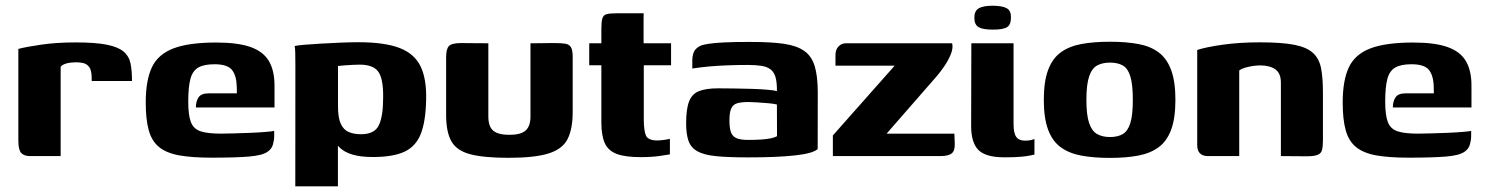

<svg xmlns="http://www.w3.org/2000/svg" viewBox="-20 -552 5250 679"><path d="M194.5 0H86.7Q64.9 0 54.9 -11.1Q44.9 -22.1 44.9 -55.2V-379Q72.5 -386.4 126.5 -394.2Q180.4 -402 246.9 -402Q317 -402 357.5 -394Q397.9 -385.9 417.1 -369.6Q436.4 -353.3 441.6 -327.6Q446.8 -301.9 446.8 -265.6H304.4L304.1 -279.6Q303.8 -303.9 295.4 -315Q287 -326 274.8 -328.9Q262.7 -331.7 249.6 -331.7Q230.4 -331.7 215.5 -327.8Q200.5 -323.8 194.5 -315.8Z M728.8 5.6Q659.3 5.6 614 -2.5Q568.7 -10.7 542.7 -31.8Q516.8 -52.9 506.1 -91Q495.4 -129.1 495.4 -189.7Q495.4 -267.6 517.1 -313.8Q538.8 -360 593.2 -380.8Q647.6 -401.6 745 -401.6Q821.3 -401.6 866.3 -385.6Q911.3 -369.6 931.1 -335.9Q950.8 -302.1 950.8 -249.3V-171.9H672.7Q672.7 -193.4 682.2 -207.7Q691.7 -221.9 717.6 -221.9H817.7L817.4 -243.2Q816.7 -284.2 800.5 -304.5Q784.3 -324.8 738.8 -324.8Q701.6 -324.8 681.5 -313.3Q661.3 -301.9 653.5 -273.4Q645.7 -245 645.7 -192.4Q645.7 -144.3 655.2 -120Q664.7 -95.7 689.6 -87.6Q714.6 -79.4 761.2 -79.4Q778.4 -79.4 807.3 -80.3Q836.2 -81.1 866.8 -82.3Q897.5 -83.6 920.8 -85.6Q944.2 -87.5 949.7 -89.1V-70.7Q949.7 -56.8 945.3 -41.2Q940.8 -25.5 927.7 -16.4Q909.5 -2.4 861.3 1.6Q813.1 5.6 728.8 5.6Z M1024.3 107 1024.6 -322.7Q1024.6 -346.9 1024.1 -365.8Q1023.6 -384.7 1021.9 -389.3Q1030.3 -391.3 1056 -393.7Q1081.8 -396 1115.8 -397.8Q1149.8 -399.7 1184.7 -401.2Q1219.5 -402.7 1246.7 -402.7Q1340.3 -402.7 1393.2 -382.3Q1446 -361.8 1467.5 -317Q1489 -272.3 1487 -198.2Q1485.4 -122.7 1468.1 -78.5Q1450.7 -34.3 1410.4 -15.5Q1370.2 3.3 1298.5 3.3Q1255.4 3.3 1226.2 -5.4Q1197 -14.1 1179.8 -31.5Q1162.7 -48.9 1153.8 -74L1175 -83.2V107ZM1256.8 -77.3Q1304.1 -77.3 1319.5 -108.5Q1335 -139.7 1335 -207Q1335.9 -271.8 1318.4 -297.6Q1300.8 -323.4 1251.9 -323.4Q1240.4 -323.4 1226 -322.6Q1211.6 -321.8 1198.1 -320.8Q1184.6 -319.9 1175.3 -318.6V-176.1Q1175.3 -135.4 1185.2 -114.1Q1195.1 -92.8 1213.3 -85.1Q1231.4 -77.3 1256.8 -77.3Z M1707 -399V-140.3Q1707 -104 1724.6 -89.6Q1742.2 -75.2 1781.2 -75.2Q1822.4 -75.2 1839.2 -90.8Q1856 -106.3 1856 -139.2V-399Q1857 -399 1869.2 -399Q1881.4 -399 1896.8 -399.3Q1912.3 -399.7 1925.5 -399.7Q1938.7 -399.7 1941.7 -399.7Q1964.9 -399.7 1978.8 -397.5Q1992.6 -395.3 1999 -385.3Q2005.3 -375.2 2005.3 -349.7V-156.1Q2005.3 -96.3 1987.4 -60.6Q1969.4 -24.9 1920.3 -9.4Q1871.2 6.1 1778.5 6.1Q1691.6 6.1 1643.6 -6.4Q1595.5 -18.9 1576.6 -51.8Q1557.7 -84.8 1557.7 -144.8V-349.7Q1557.7 -378.9 1567.7 -389.3Q1577.8 -399.7 1611 -399.7Q1635.3 -399.7 1659 -399.3Q1682.6 -399 1707 -399Z M2245.8 3.7Q2191.8 3.7 2161.6 -7.4Q2131.4 -18.6 2119 -45.4Q2106.7 -72.2 2106.7 -118.7V-321.1H2063.8V-399H2106.7V-450.3Q2106.7 -475.1 2110.2 -486.8Q2113.8 -498.6 2125.1 -501.8Q2136.3 -505 2159.6 -505H2256.3Q2256.3 -500.9 2256.1 -494.9Q2256 -488.9 2256 -480.1V-399H2353.2V-321.1H2256.7V-130.9Q2256.7 -91.2 2264.1 -73.2Q2271.6 -55.3 2304.9 -55.3Q2314.1 -55.3 2328.6 -57.3Q2343.1 -59.3 2349.1 -61V-6.1Q2342.1 -5.1 2314.4 -0.7Q2286.7 3.7 2245.8 3.7Z M2626.2 4.6Q2556.3 4.6 2512.9 0.3Q2469.6 -3.9 2446.5 -16.9Q2423.3 -29.8 2414.9 -53.8Q2406.5 -77.8 2406.5 -115.9Q2406.5 -166.9 2417 -193.6Q2427.4 -220.2 2452.3 -229.9Q2477.2 -239.6 2518.8 -239.6Q2544.5 -239.6 2576.8 -239.1Q2609.1 -238.6 2640.4 -237.7Q2671.8 -236.7 2695.6 -234.5Q2719.5 -232.4 2727.5 -229.7Q2727.9 -260.6 2722.7 -278.8Q2717.5 -297.1 2705 -306.6Q2692.6 -316.1 2672.6 -319.2Q2652.7 -322.3 2623.8 -322.3Q2589.5 -322.3 2554.6 -321Q2519.6 -319.8 2487.4 -316.9Q2455.2 -314 2428.3 -309.6V-337.9Q2428.3 -364.5 2440.1 -377.8Q2451.9 -391 2472.8 -394.7Q2496 -399.7 2541.3 -402Q2586.5 -404.3 2639.5 -403.6Q2707.4 -403.6 2752.5 -397.1Q2797.5 -390.5 2823.8 -372.2Q2850.1 -354 2861.1 -318.4Q2872 -282.7 2872 -224.3L2871.7 -25Q2855.8 -9.6 2792.5 -2.5Q2729.2 4.6 2626.2 4.6ZM2625.5 -57.2Q2652.5 -57.2 2672.5 -58.6Q2692.4 -60 2706.2 -62.9Q2720 -65.8 2727.9 -70.3L2727.5 -182.5Q2717.5 -185.1 2697.7 -186.9Q2677.9 -188.7 2658.1 -189.9Q2638.3 -191.2 2626.7 -191.2Q2603 -191.2 2587.9 -187.1Q2572.8 -183 2566.2 -168.9Q2559.6 -154.9 2559.6 -125.9Q2559.6 -100.6 2564.6 -85.4Q2569.7 -70.2 2583.8 -63.7Q2597.9 -57.2 2625.5 -57.2Z M3115.3 -79.2H3355.1L3356.4 -46.7Q3357.9 -19.7 3346 -9.8Q3334.2 0 3305.2 0H2925.4V-73L3144 -319.8H2934.6V-357.2Q2934.6 -376.9 2945.5 -387.9Q2956.4 -399 2971.6 -399H3347.2Q3351.3 -382.4 3342.8 -360.9Q3334.2 -339.4 3319.9 -318.3Q3305.6 -297.2 3291.5 -281.1Z M3532.7 4.4Q3465.7 4.4 3440 -21.7Q3414.4 -47.8 3414.4 -106.6L3415.1 -399H3564.4V-113.1Q3564.4 -81.5 3573.8 -68.1Q3583.1 -54.6 3605 -54.6Q3618.3 -54.6 3627 -56.8Q3635.7 -59 3638.3 -60.3V-5.4Q3633.9 -4.4 3623.1 -2.1Q3612.3 0.3 3590.9 2.3Q3569.6 4.4 3532.7 4.4ZM3491.5 -447.2Q3455.9 -447.2 3440.8 -456Q3425.7 -464.9 3425.7 -489.3Q3425.7 -513.4 3441.2 -522.6Q3456.6 -531.8 3492.5 -531.8Q3527.4 -531.1 3541.6 -522.1Q3555.9 -513 3555.2 -489.3Q3555.2 -464.9 3541.5 -456Q3527.8 -447.2 3491.5 -447.2Z M3905.5 6.4Q3847.5 6.4 3804 -1.7Q3760.5 -9.8 3730.8 -31.6Q3701.2 -53.5 3686.3 -94.2Q3671.4 -134.8 3671.4 -199Q3671.4 -263.2 3686.3 -303.8Q3701.2 -344.5 3730.8 -366.4Q3760.5 -388.2 3804 -396.3Q3847.5 -404.4 3905.5 -404.4Q3962.7 -404.4 4005.9 -396.3Q4049.1 -388.2 4078 -366.4Q4107 -344.5 4121.9 -303.8Q4136.8 -263.2 4136.8 -199Q4136.8 -134.5 4121.9 -93.8Q4107 -53.2 4077.7 -31.5Q4048.4 -9.8 4005.2 -1.7Q3962.1 6.4 3905.5 6.4ZM3905.5 -67.4Q3932.8 -67.4 3950.6 -77.8Q3968.4 -88.2 3977.3 -116.4Q3986.2 -144.5 3986.2 -199Q3986.2 -253.5 3977.3 -282Q3968.4 -310.5 3950.6 -320.5Q3932.8 -330.6 3905.5 -330.6Q3878.8 -330.6 3860.1 -320.5Q3841.5 -310.5 3831.8 -282Q3822 -253.5 3822 -199Q3822 -144.5 3831.8 -116.4Q3841.5 -88.2 3860.1 -77.8Q3878.8 -67.4 3905.5 -67.4Z M4252 0Q4213.9 0 4213.9 -39.5V-375.3Q4244.3 -385.4 4303.9 -393.9Q4363.5 -402.3 4435.7 -402.3Q4512.6 -402.3 4557.2 -393.6Q4601.8 -384.9 4623.7 -364.5Q4645.5 -344.1 4652 -310.2Q4658.5 -276.3 4658.5 -225.2V-56Q4658.5 -34.1 4655.3 -21.6Q4652 -9.2 4639.6 -4.3Q4627.1 0.7 4600.8 0.7L4509.8 0V-259.9Q4509.8 -293.2 4490 -306.9Q4470.1 -320.7 4436.4 -320.7Q4424.4 -320.7 4410.3 -318.6Q4396.3 -316.4 4383.5 -312.7Q4370.7 -308.9 4362.5 -302.8V0Z M4961.8 5.6Q4892.3 5.6 4847 -2.5Q4801.7 -10.7 4775.7 -31.8Q4749.8 -52.9 4739.1 -91Q4728.4 -129.1 4728.4 -189.7Q4728.4 -267.6 4750.1 -313.8Q4771.8 -360 4826.2 -380.8Q4880.6 -401.6 4978 -401.6Q5054.3 -401.6 5099.3 -385.6Q5144.3 -369.6 5164.1 -335.9Q5183.8 -302.1 5183.8 -249.3V-171.9H4905.7Q4905.7 -193.4 4915.2 -207.7Q4924.7 -221.9 4950.6 -221.9H5050.7L5050.4 -243.2Q5049.7 -284.2 5033.5 -304.5Q5017.3 -324.8 4971.8 -324.8Q4934.6 -324.8 4914.5 -313.3Q4894.3 -301.9 4886.5 -273.4Q4878.7 -245 4878.7 -192.4Q4878.7 -144.3 4888.2 -120Q4897.7 -95.7 4922.6 -87.6Q4947.6 -79.4 4994.2 -79.4Q5011.4 -79.4 5040.3 -80.3Q5069.2 -81.1 5099.8 -82.3Q5130.5 -83.6 5153.8 -85.6Q5177.2 -87.5 5182.7 -89.1V-70.7Q5182.7 -56.8 5178.3 -41.2Q5173.8 -25.5 5160.7 -16.4Q5142.5 -2.4 5094.3 1.6Q5046.1 5.6 4961.8 5.6Z"/></svg>

Font: Genos Thin
Style: Regular
Weight: 100
Designer: Robert E. Leuschke
Foundry: Robert E. Leuschke
Version: Version 1.010